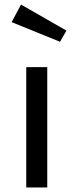

<svg xmlns="http://www.w3.org/2000/svg" viewBox="-20 -821 322 841"><path d="M72 -801 271 -687 243 -638 31 -724ZM187 -527V0H95V-527Z"/></svg>

Font: Fira Sans
Style: Regular
Weight: 400
Designer: Carrois Corporate & Edenspiekermann AG
Foundry: Carrois Corporate GbR & Edenspiekermann AG
Version: Version 4.106;PS 004.106;hotconv 1.0.70;makeotf.lib2.5.58329